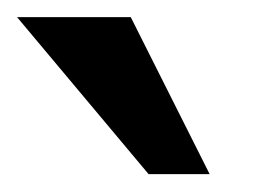

<svg xmlns="http://www.w3.org/2000/svg" viewBox="-45 -800 317 221"><path d="M196.3 -599.6H126L-25.4 -780.3H105.5Z"/></svg>

Font: FreeUniversal
Style: Bold
Weight: 700
Version: Version 1.001 March 22, 2017